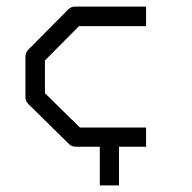

<svg xmlns="http://www.w3.org/2000/svg" viewBox="-20 -495 580 581"><path d="M422 -475V-416H219L116 -312V-213L222 -109H422V-51H340V66H282V-51H210Q197 -51 189 -59L66 -180Q57 -189 57 -201V-324Q57 -336 66 -345L186 -466Q195 -475 206 -475Z"/></svg>

Font: 3270 Nerd Font Mono
Style: Regular
Weight: 400
Monospace: yes
Version: Version 3.0.1;Nerd Fonts 3.0.0